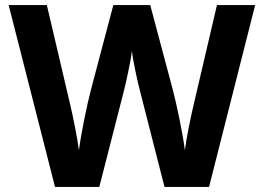

<svg xmlns="http://www.w3.org/2000/svg" viewBox="-20 -734 1036 754"><path d="M982 -714H832L741 -325C730 -279 712 -193 706 -144C698 -210 674 -322 659 -380L570 -714H425L337 -381C322 -323 299 -214 290 -144C284 -192 266 -280 255 -326L164 -714H14L196 0H370L465 -371C475 -409 494 -497 498 -534C502 -497 521 -408 531 -372L626 0H801Z"/></svg>

Font: Noto Sans Canadian Aboriginal
Style: Bold
Weight: 700
Designer: Monotype Design Team, Typotheque's Kevin King
Foundry: Monotype Imaging Inc.
Version: Version 2.004